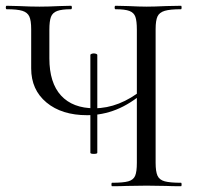

<svg xmlns="http://www.w3.org/2000/svg" viewBox="-24 -645 683 665"><path d="M376 -613Q373 -613 373 -619Q373 -625 376 -625L420 -624Q460 -622 484 -622Q510 -622 552 -624L603 -625Q605 -625 605 -619Q605 -613 603 -613Q565 -613 546.5 -607.5Q528 -602 521.5 -588Q515 -574 515 -544V-81Q515 -51 521.5 -36.5Q528 -22 546.5 -17Q565 -12 603 -12Q605 -12 605 -6Q605 0 603 0Q570 0 552 -1L484 -2L414 -1Q396 0 364 0Q362 0 362 -6Q362 -12 364 -12Q403 -12 420.5 -17Q438 -22 444 -36Q450 -50 450 -81V-542Q450 -572 445 -586.5Q440 -601 424.5 -607Q409 -613 376 -613ZM278 -246Q190 -246 137 -290Q84 -334 84 -408V-544Q84 -574 77.5 -588Q71 -602 53.5 -607.5Q36 -613 -1 -613Q-4 -613 -4 -619Q-4 -625 -1 -625L41 -624Q81 -622 113 -622Q143 -622 183 -624L222 -625Q225 -625 225 -619Q225 -613 222 -613Q190 -613 174 -607Q158 -601 152.5 -586.5Q147 -572 147 -542V-443Q147 -358 187.5 -314Q228 -270 303 -270Q389 -270 471 -336L479 -329Q428 -285 379 -265.5Q330 -246 278 -246ZM301 -460Q305 -460 309 -458.5Q313 -457 313 -455V-116Q313 -112 301 -112Q289 -112 289 -116V-455Q289 -457 293 -458.5Q297 -460 301 -460Z"/></svg>

Font: Cormorant Infant
Style: Regular
Weight: 400
Designer: Christian Thalmann (Catharsis Fonts)
Foundry: Catharsis Fonts
Version: Version 4.000